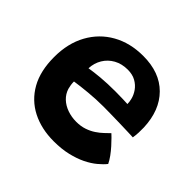

<svg xmlns="http://www.w3.org/2000/svg" viewBox="-135 -680 827 827"><g transform="rotate(45 278.0 -266.5)"><path d="M522.5 -97Q510 -81 489.2 -63.8Q468.5 -46.5 439.5 -32.2Q410.5 -18 372.5 -9Q334.5 0 287.5 0Q212 0 154.2 -29.5Q96.5 -59 64.2 -116.2Q32 -173.5 32 -258Q32 -341.5 66 -403.2Q100 -465 160.5 -499Q221 -533 300.5 -533Q401 -533 458.5 -475.2Q516 -417.5 520 -317Q520.5 -299.5 519.8 -284.8Q519 -270 516.5 -253Q509.5 -253.5 486.5 -254.2Q463.5 -255 434 -255.8Q404.5 -256.5 377.2 -257Q350 -257.5 334.5 -257.5Q289 -257.5 244 -253.2Q199 -249 167 -244Q167 -233.5 168.5 -223.5Q170 -213.5 172.5 -204.5Q180 -180.5 198.2 -163.2Q216.5 -146 242.2 -137Q268 -128 296.5 -128Q324 -128 346 -135.5Q368 -143 385.2 -154.5Q402.5 -166 415.5 -178.5Q428.5 -191 438.5 -200.5Q441.5 -198 452.5 -187Q463.5 -176 477.5 -160.5Q491.5 -145 503.8 -128Q516 -111 522.5 -97ZM171 -328.5Q198 -333 236.2 -336.5Q274.5 -340 324.5 -340Q351 -340 370.8 -339.2Q390.5 -338.5 398.5 -338Q398.5 -350.5 395 -365Q390.5 -384.5 377.8 -402.8Q365 -421 344.5 -432.5Q324 -444 295 -444Q259 -444 231.5 -428.8Q204 -413.5 188.2 -387.2Q172.5 -361 171 -328.5Z"/></g></svg>

Font: Grandstander Thin SemiBold
Style: Regular
Weight: 600
Version: Version 1.200